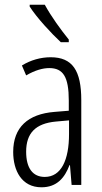

<svg xmlns="http://www.w3.org/2000/svg" viewBox="-20 -785 431 815"><path d="M170 -765H106V-757C136 -710 199 -642 238 -606H272V-617C238 -659 198 -714 170 -765ZM195 -542C153 -542 110 -530 73 -507L91 -465C129 -487 162 -496 189 -496C248 -496 272 -459 272 -358V-315L211 -310C99 -301 36 -245 36 -140C36 -61 72 10 156 10C222 10 255 -31 275 -84H277L284 0H325V-360C325 -485 288 -542 195 -542ZM217 -269 273 -274V-216C273 -106 240 -34 170 -34C120 -34 91 -70 91 -141C91 -220 131 -261 217 -269Z"/></svg>

Font: Noto Sans Arabic UI XCn Lt
Style: Regular
Weight: 300
Width: 2
Designer: Monotype Design Team, Nadine Chahine and Nizar Qandah
Foundry: Monotype Imaging Inc.
Version: Version 2.010